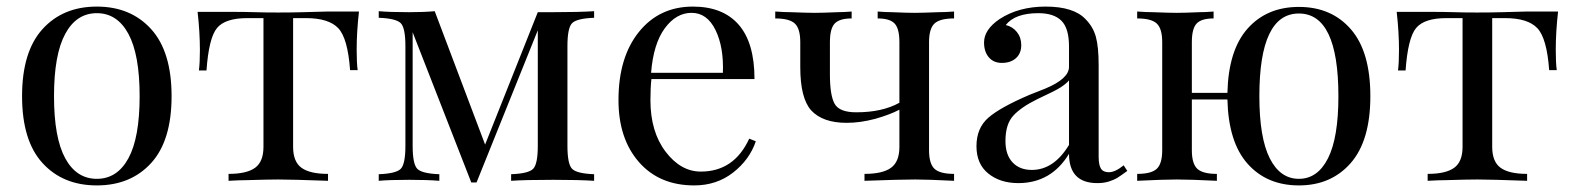

<svg xmlns="http://www.w3.org/2000/svg" viewBox="-20 -549 4783 583"><path d="M439 -460.5Q501 -392 501 -257Q501 -122 439 -54Q377 14 274 14Q171 14 109 -54Q47 -122 47 -257Q47 -392 109 -460.5Q171 -529 274 -529Q377 -529 439 -460.5ZM178 -446Q144 -383 144 -257Q144 -131 178 -68.5Q212 -6 274 -6Q336 -6 370 -68.5Q404 -131 404 -257Q404 -383 370 -446Q336 -509 274 -509Q212 -509 178 -446Z M1063 -398Q1063 -358 1066 -336H1043Q1036 -433 1007 -463.5Q978 -494 909 -494H870V-103Q870 -58 895.5 -39.5Q921 -21 976 -21V0Q865 -4 825 -4Q793 -4 731 -2Q719 -2 705.5 -1.5Q692 -1 684.5 -0.5Q677 0 674 0V-21Q729 -21 754.5 -39.5Q780 -58 780 -103V-494H731Q664 -494 639 -464Q614 -434 607 -335H584Q587 -358 587 -397Q587 -451 580 -513H676Q725 -513 754 -512Q783 -511 824 -511Q867 -511 901 -512Q969 -514 974 -514H1070Q1063 -452 1063 -398Z M1703 -409V-106Q1703 -51 1717 -36.5Q1731 -22 1784 -20V0Q1738 -3 1660 -3Q1574 -3 1532 0V-20Q1585 -22 1599 -36.5Q1613 -51 1613 -106V-457L1427 5H1411L1233 -451V-106Q1233 -51 1247 -36.5Q1261 -22 1314 -20V0Q1278 -3 1223 -3Q1163 -3 1130 0V-20Q1183 -22 1197 -36.5Q1211 -51 1211 -106V-409Q1211 -464 1197 -478.5Q1183 -493 1130 -495V-515Q1163 -512 1223 -512Q1267 -512 1300 -515L1453 -110L1613 -512H1660Q1736 -512 1784 -515V-495Q1731 -493 1717 -478.5Q1703 -464 1703 -409Z M2088 14Q1982 14 1920 -57Q1858 -128 1858 -245Q1858 -375 1920 -452Q1982 -529 2084 -529Q2175 -529 2223 -474Q2271 -419 2271 -309H1958Q1955 -283 1955 -245Q1955 -149 2001 -88.5Q2047 -28 2108 -28Q2209 -28 2255 -128L2275 -120Q2256 -64 2206 -25Q2156 14 2088 14ZM1957 -328H2175Q2178 -406 2152.5 -458Q2127 -510 2080 -510Q2033 -510 1998.5 -463Q1964 -416 1957 -328Z M2801 -421V-93Q2801 -52 2817.5 -36.5Q2834 -21 2877 -21V0Q2796 -4 2759 -4Q2714 -4 2605 0V-21Q2660 -21 2685.5 -39.5Q2711 -58 2711 -103V-216Q2683 -201 2637 -188Q2592 -176 2551 -176Q2478 -176 2443 -214Q2410 -251 2410 -345V-421Q2410 -462 2393.5 -477.5Q2377 -493 2334 -493V-514Q2337 -514 2343 -513.5Q2349 -513 2360 -512.5Q2371 -512 2381 -512Q2433 -510 2454 -510Q2477 -510 2523 -512Q2532 -512 2542.5 -512.5Q2553 -513 2558.5 -513.5Q2564 -514 2566 -514V-493Q2529 -493 2514.5 -477.5Q2500 -462 2500 -421V-323Q2500 -259 2514.5 -233.5Q2529 -208 2580 -208Q2659 -208 2711 -237V-421Q2711 -462 2696.5 -477.5Q2682 -493 2645 -493V-514Q2647 -514 2652.5 -513.5Q2658 -513 2668.5 -512.5Q2679 -512 2688 -512Q2734 -510 2757 -510Q2779 -510 2829 -512Q2840 -512 2851 -512.5Q2862 -513 2868 -513.5Q2874 -514 2877 -514V-493Q2834 -493 2817.5 -477.5Q2801 -462 2801 -421Z M3133 -509Q3062 -509 3034 -473Q3055 -468 3068 -451.5Q3081 -435 3081 -412Q3081 -387 3065 -372.5Q3049 -358 3022 -358Q2997 -358 2982.5 -375Q2968 -392 2968 -420Q2968 -459 3015 -491Q3073 -529 3155 -529Q3240 -529 3276 -491Q3299 -468 3307.5 -437.5Q3316 -407 3316 -351V-73Q3316 -48 3323 -37Q3330 -26 3347 -26Q3366 -26 3392 -47L3403 -30Q3381 -14 3372 -8.5Q3363 -3 3347.5 2Q3332 7 3312 7Q3226 7 3226 -82Q3172 7 3072 7Q3017 7 2981 -22Q2945 -51 2945 -105Q2945 -160 2981 -191.5Q3017 -223 3106 -261L3154 -280Q3226 -310 3226 -346V-408Q3226 -463 3203 -486Q3180 -509 3133 -509ZM3130 -248Q3081 -224 3057 -198Q3033 -172 3033 -121Q3033 -79 3054.5 -56Q3076 -33 3113 -33Q3180 -33 3226 -109V-305Q3219 -296 3201 -284Q3186 -274 3130 -248Z M3924 -528Q4023 -528 4082 -460Q4141 -392 4141 -257Q4141 -122 4081.5 -54Q4022 14 3924 14Q3827 14 3768.5 -51.5Q3710 -117 3707 -247H3599V-93Q3599 -52 3615.5 -36.5Q3632 -21 3675 -21V0Q3594 -4 3553 -4Q3514 -4 3433 0V-21Q3476 -21 3492.5 -36.5Q3509 -52 3509 -93V-421Q3509 -462 3492.5 -477.5Q3476 -493 3433 -493V-514Q3436 -514 3442 -513.5Q3448 -513 3459 -512.5Q3470 -512 3480 -512Q3532 -510 3553 -510Q3576 -510 3622 -512Q3631 -512 3641.5 -512.5Q3652 -513 3657.5 -513.5Q3663 -514 3665 -514V-493Q3628 -493 3613.5 -477.5Q3599 -462 3599 -421V-267H3707Q3710 -397 3768.5 -462.5Q3827 -528 3924 -528ZM4044 -257Q4044 -508 3924 -508Q3804 -508 3804 -257Q3804 -131 3835.5 -68.5Q3867 -6 3924 -6Q3981 -6 4012.5 -68.5Q4044 -131 4044 -257Z M4704 -398Q4704 -358 4707 -336H4684Q4677 -433 4648 -463.5Q4619 -494 4550 -494H4511V-103Q4511 -58 4536.5 -39.5Q4562 -21 4617 -21V0Q4506 -4 4466 -4Q4434 -4 4372 -2Q4360 -2 4346.5 -1.5Q4333 -1 4325.5 -0.5Q4318 0 4315 0V-21Q4370 -21 4395.5 -39.5Q4421 -58 4421 -103V-494H4372Q4305 -494 4280 -464Q4255 -434 4248 -335H4225Q4228 -358 4228 -397Q4228 -451 4221 -513H4317Q4366 -513 4395 -512Q4424 -511 4465 -511Q4508 -511 4542 -512Q4610 -514 4615 -514H4711Q4704 -452 4704 -398Z"/></svg>

Font: Playfair Display
Style: Regular
Weight: 400
Designer: Claus Eggers S?rensen
Foundry: Claus Eggers S?rensen
Version: Version 1.003